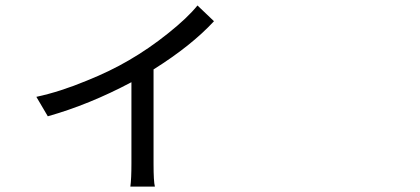

<svg xmlns="http://www.w3.org/2000/svg" viewBox="-20 -609 1540 704"><path d="M458 75.2Q461.9 45.9 461.9 -8.8V-307.6Q307.6 -225.6 155.3 -182.6L113.3 -253.9Q200.2 -272.5 298.8 -313.5Q383.8 -347.7 452.1 -387.7Q526.4 -430.7 595.7 -486.3Q667 -543 704.1 -588.9L764.6 -531.2Q681.6 -441.4 543 -354.5V-8.8Q543 56.6 547.9 75.2Z"/></svg>

Font: Bpmf GenYo Gothic R
Style: R
Weight: 400
Foundry: But Ko
Version: Version 1.320